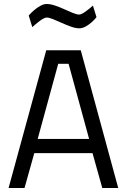

<svg xmlns="http://www.w3.org/2000/svg" viewBox="-20 -943 636 963"><path d="M23 0 212 -691H385L573 0H493L444 -175H152L103 0ZM169 -246H427L324 -623H272ZM378 -801Q360 -801 337 -809Q314 -817 290 -828Q266 -839 246 -847Q226 -855 215 -855Q202 -855 180 -838.5Q158 -822 142 -807L124 -865Q135 -878 150 -891Q165 -904 182 -913.5Q199 -923 214 -923Q233 -923 256.5 -915Q280 -907 303 -896.5Q326 -886 345.5 -878Q365 -870 377 -870Q388 -870 409 -885Q430 -900 446 -915L464 -857Q455 -845 440.5 -832Q426 -819 409.5 -810Q393 -801 378 -801Z"/></svg>

Font: Cairo Play
Style: Regular
Weight: 400
Designer: Mohamed Gaber, Accademia di Belle Arti di Urbino
Foundry: Kief Type Foundry, Accademia di Belle Arti di Urbino
Version: Version 3.119